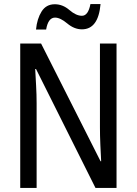

<svg xmlns="http://www.w3.org/2000/svg" viewBox="-20 -929 677 949"><path d="M427 -909Q416 -851 385 -851Q356 -851 323 -879.5Q290 -908 251 -908Q208 -908 185.5 -872Q163 -836 158 -783H208Q218 -842 252 -842Q278 -842 312.5 -813Q347 -784 385 -784Q466 -784 477 -909ZM556 -714H474V-299Q474 -260 476 -213Q478 -166 480 -132H477L183 -714H80V0H161V-419Q161 -461 158.5 -505Q156 -549 154 -588H158L452 0H556Z"/></svg>

Font: Noto Sans Display SemiCondensed
Style: Regular
Weight: 400
Width: 4
Designer: Monotype Design team
Foundry: Monotype Imaging Inc.
Version: 1.000